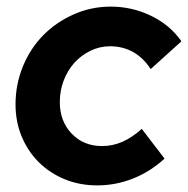

<svg xmlns="http://www.w3.org/2000/svg" viewBox="-20 -550 569 581"><path d="M289 -108Q321 -108 350.5 -121Q380 -134 409 -160L478 -70Q434 -30 382 -9.5Q330 11 274 11Q221 11 176 -7.5Q131 -26 98 -58.5Q65 -91 46 -136Q27 -181 27 -234Q27 -295 49.5 -349.5Q72 -404 111 -443.5Q150 -483 203 -506.5Q256 -530 315 -530Q380 -530 437.5 -502Q495 -474 529 -425L436 -341Q413 -376 382 -393Q351 -410 313 -410Q282 -410 254 -396.5Q226 -383 205.5 -360.5Q185 -338 173 -307Q161 -276 161 -241Q161 -183 197 -145.5Q233 -108 289 -108Z"/></svg>

Font: Red Hat Display
Style: Bold Italic
Weight: 700
Italic angle: -12°
Designer: Pentagram / MCKL
Foundry: Pentagram / MCKL
Version: Version 1.003; Red Hat Display Bold Italic